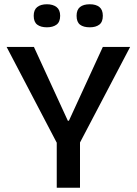

<svg xmlns="http://www.w3.org/2000/svg" viewBox="-20 -880 640 900"><path d="M246 0V-211L11 -660H139L298 -314H303L462 -660H590L355 -212V0ZM401 -752Q371 -752 355 -764.5Q339 -777 339 -806Q339 -834 355 -847Q371 -860 401 -860Q430 -860 446 -847Q462 -834 462 -806Q462 -777 445.5 -764.5Q429 -752 401 -752ZM200 -752Q171 -752 154.5 -764.5Q138 -777 138 -806Q138 -834 154.5 -847Q171 -860 200 -860Q228 -860 245 -847Q262 -834 262 -806Q262 -777 245 -764.5Q228 -752 200 -752Z"/></svg>

Font: Bricolage Grotesque 96pt ExtraBold Medium
Style: Regular
Weight: 500
Version: Version 1.001;gftools[0.9.33.dev8+g029e19f]